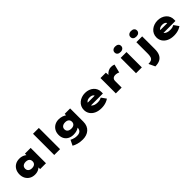

<svg xmlns="http://www.w3.org/2000/svg" viewBox="411 -2668 4735 4735"><g transform="rotate(-45 2778.5 -300.0)"><path d="M349 9Q267 9 205.5 -26.5Q144 -62 110 -124Q76 -186 76 -267Q76 -349 110 -412Q144 -475 205 -510.5Q266 -546 350 -546Q396 -546 434 -535Q472 -524 501.5 -506Q531 -488 551.5 -465.5Q572 -443 580 -422L535 -417V-535H734V0H530V-142L573 -130Q567 -103 547.5 -78Q528 -53 499 -33.5Q470 -14 432 -2.5Q394 9 349 9ZM405 -156Q447 -156 476 -169.5Q505 -183 520 -208Q535 -233 535 -267Q535 -303 520 -328Q505 -353 476 -366.5Q447 -380 405 -380Q364 -380 335 -366.5Q306 -353 290.5 -328Q275 -303 275 -267Q275 -233 290.5 -208Q306 -183 335 -169.5Q364 -156 405 -156Z M1022 0V-740H1225V0Z M1794 230Q1702 230 1626.5 209Q1551 188 1503 158L1571 19Q1594 30 1621 41Q1648 52 1681.5 59Q1715 66 1758 66Q1806 66 1839.5 50Q1873 34 1890 3Q1907 -28 1907 -77V-135L1952 -131Q1943 -98 1909.5 -71.5Q1876 -45 1825.5 -30Q1775 -15 1715 -15Q1636 -15 1575 -46.5Q1514 -78 1480.5 -136Q1447 -194 1447 -272Q1447 -354 1482 -415.5Q1517 -477 1578.5 -511.5Q1640 -546 1721 -546Q1747 -546 1777.5 -541.5Q1808 -537 1838 -527Q1868 -517 1893 -502.5Q1918 -488 1934.5 -468.5Q1951 -449 1953 -426L1912 -417L1923 -535H2111V-74Q2111 1 2087 58Q2063 115 2019.5 153.5Q1976 192 1918 211Q1860 230 1794 230ZM1783 -160Q1823 -160 1852 -173Q1881 -186 1896.5 -211Q1912 -236 1912 -270Q1912 -305 1897 -329.5Q1882 -354 1853 -367.5Q1824 -381 1783 -381Q1740 -381 1709.5 -367.5Q1679 -354 1662.5 -329.5Q1646 -305 1646 -270Q1646 -236 1662.5 -211Q1679 -186 1709.5 -173Q1740 -160 1783 -160Z M2667 10Q2561 10 2483.5 -26Q2406 -62 2364.5 -125Q2323 -188 2323 -268Q2323 -330 2347.5 -381.5Q2372 -433 2415.5 -469.5Q2459 -506 2516.5 -526Q2574 -546 2639 -546Q2706 -546 2762.5 -525.5Q2819 -505 2860.5 -468Q2902 -431 2924 -380Q2946 -329 2944 -268L2943 -224H2446L2423 -329H2782L2763 -301V-319Q2762 -340 2746 -355.5Q2730 -371 2703.5 -380Q2677 -389 2643 -389Q2605 -389 2574 -377Q2543 -365 2525.5 -341.5Q2508 -318 2508 -284Q2508 -248 2529.5 -219.5Q2551 -191 2593.5 -174Q2636 -157 2695 -157Q2749 -157 2782 -167.5Q2815 -178 2834 -190L2923 -64Q2883 -37 2841.5 -21Q2800 -5 2756.5 2.5Q2713 10 2667 10Z M3170 0V-535H3358L3370 -342L3314 -351Q3328 -406 3362.5 -450Q3397 -494 3444.5 -520Q3492 -546 3546 -546Q3575 -546 3602 -540.5Q3629 -535 3650 -526L3594 -304Q3578 -316 3546.5 -324Q3515 -332 3482 -332Q3454 -332 3433.5 -324Q3413 -316 3399.5 -301.5Q3386 -287 3379.5 -269.5Q3373 -252 3373 -231V0Z M3874 0V-535H4077V0ZM3976 -638Q3922 -638 3891.5 -663Q3861 -688 3861 -734Q3861 -776 3891.5 -803Q3922 -830 3976 -830Q4030 -830 4060.5 -805Q4091 -780 4091 -734Q4091 -692 4060 -665Q4029 -638 3976 -638Z M4330 219 4253 55Q4320 55 4356.5 36Q4393 17 4407 -26.5Q4421 -70 4421 -144V-535H4624V-96Q4624 17 4590 86Q4556 155 4490.5 187Q4425 219 4330 219ZM4522 -632Q4468 -632 4437.5 -657Q4407 -682 4407 -728Q4407 -770 4438 -797Q4469 -824 4522 -824Q4576 -824 4606.5 -799Q4637 -774 4637 -728Q4637 -686 4606 -659Q4575 -632 4522 -632Z M5197 10Q5091 10 5013.5 -26Q4936 -62 4894.5 -125Q4853 -188 4853 -268Q4853 -330 4877.5 -381.5Q4902 -433 4945.5 -469.5Q4989 -506 5046.5 -526Q5104 -546 5169 -546Q5236 -546 5292.5 -525.5Q5349 -505 5390.5 -468Q5432 -431 5454 -380Q5476 -329 5474 -268L5473 -224H4976L4953 -329H5312L5293 -301V-319Q5292 -340 5276 -355.5Q5260 -371 5233.5 -380Q5207 -389 5173 -389Q5135 -389 5104 -377Q5073 -365 5055.5 -341.5Q5038 -318 5038 -284Q5038 -248 5059.5 -219.5Q5081 -191 5123.5 -174Q5166 -157 5225 -157Q5279 -157 5312 -167.5Q5345 -178 5364 -190L5453 -64Q5413 -37 5371.5 -21Q5330 -5 5286.5 2.5Q5243 10 5197 10Z"/></g></svg>

Font: Lexend Giga Black
Style: Regular
Weight: 900
Designer: Bonnie Shaver-Troup, Thomas Jockin
Foundry: Lexend
Version: Version 1.007